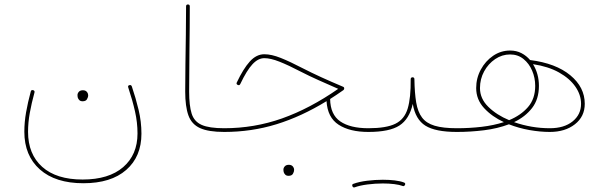

<svg xmlns="http://www.w3.org/2000/svg" viewBox="-20 -604 2728 859"><path d="M353 215.8Q228 215.8 158.4 154.1Q88.9 92.3 88.9 -14.6Q88.9 -57.6 96.7 -101.8Q104.5 -146 117.7 -194.8Q119.6 -202.6 127.9 -200.7Q136.2 -198.7 134.3 -190.4Q121.1 -142.1 113.3 -98.9Q105.5 -55.7 105.5 -14.2Q105.5 85.9 168.9 142.6Q232.4 199.2 349.6 199.2Q466.8 199.2 531 143.8Q595.2 88.4 595.2 -6.8Q595.2 -56.2 584 -105.7Q572.8 -155.3 553.7 -212.9Q550.8 -221.2 559.1 -223.1Q566.9 -225.1 569.8 -217.3Q587.4 -165.5 600.1 -112.5Q612.8 -59.6 612.8 -5.9Q612.8 96.7 544.7 156.2Q476.6 215.8 353 215.8ZM326.7 -178.7Q326.7 -186.5 332.8 -193.4Q338.9 -200.2 351.1 -200.2Q364.3 -200.2 370.6 -190.4Q374.5 -184.6 374.5 -177.7Q374.5 -168.9 369.1 -159.9Q363.8 -150.9 349.6 -150.9Q340.3 -150.9 335.2 -155.8Q330.1 -160.6 328.1 -167Q326.7 -172.4 326.7 -178.7Z M808.6 -194.3Q808.6 -251.5 809.6 -316.7Q810.5 -381.8 811.5 -448.5Q812.5 -515.1 812.5 -575.7Q812.5 -584 820.8 -584Q829.1 -584 829.1 -575.7Q829.1 -484.4 827.6 -382.3Q826.2 -280.3 826.2 -194.3Q826.2 -131.8 837.4 -95.9Q848.6 -60.1 882.3 -45.2Q916 -30.3 982.9 -30.3H983.4Q991.7 -30.3 991.7 -22Q991.7 -13.7 983.4 -13.7H982.9Q913.1 -13.7 875.2 -30.8Q837.4 -47.9 823 -87.6Q808.6 -127.4 808.6 -194.3Z M1162.6 -361.3Q1194.8 -361.3 1236.3 -344.7Q1277.8 -328.1 1335.9 -297.9Q1372.1 -279.3 1416.3 -259Q1460.4 -238.8 1515.1 -215.8Q1520 -213.9 1520 -208Q1520 -203.6 1516.1 -200.7Q1486.3 -179.7 1457 -161.1Q1458 -91.3 1502.4 -60.8Q1546.9 -30.3 1627.9 -30.3H1628.4Q1636.7 -30.3 1636.7 -22Q1636.7 -13.7 1628.4 -13.7H1627.9Q1544.9 -13.7 1495.1 -45.9Q1445.3 -78.1 1440.9 -151.4Q1328.6 -82.5 1216.8 -48.1Q1105 -13.7 983.4 -13.7Q974.6 -13.7 974.6 -22Q974.6 -30.3 983.4 -30.3Q1117.7 -30.3 1241.9 -74.2Q1366.2 -118.2 1493.2 -206.5Q1443.8 -228 1403.1 -246.3Q1362.3 -264.6 1328.1 -282.2Q1270 -312.5 1230.2 -328.1Q1190.4 -343.8 1162.6 -343.8Q1134.8 -343.8 1109.4 -316.4Q1084 -289.1 1055.2 -228.5Q1051.3 -220.2 1043.5 -224.1Q1035.6 -228 1039.6 -235.4Q1068.4 -296.4 1097.7 -328.9Q1127 -361.3 1162.6 -361.3ZM1248 154.8Q1248 147 1254.2 140.1Q1260.3 133.3 1272.5 133.3Q1285.6 133.3 1292 143.1Q1295.9 148.9 1295.9 155.8Q1295.9 164.6 1290.5 173.6Q1285.2 182.6 1271 182.6Q1261.7 182.6 1256.6 177.7Q1251.5 172.9 1249.5 166.5Q1248 161.1 1248 154.8Z M1619.6 -22Q1619.6 -30.3 1628.4 -30.3Q1708 -30.3 1748.8 -50.3Q1789.6 -70.3 1804 -118.4Q1818.4 -166.5 1817.4 -249.5Q1817.4 -258.3 1826.7 -258.3Q1834 -257.3 1834 -250Q1835 -188 1842 -145.8Q1849.1 -103.5 1868.2 -78.1Q1887.2 -52.7 1924.6 -41.5Q1961.9 -30.3 2023.9 -30.3H2024.4Q2032.7 -30.3 2032.7 -22Q2032.7 -13.7 2024.4 -13.7H2023.9Q1928.2 -13.7 1883.3 -41.7Q1838.4 -69.8 1826.7 -139.2Q1811.5 -71.3 1767.1 -42.5Q1722.7 -13.7 1628.4 -13.7Q1619.6 -13.7 1619.6 -22ZM1556.6 229Q1553.7 220.2 1561.5 218.3Q1586.9 209 1622.6 204.6Q1658.2 200.2 1692.9 200.2Q1720.7 200.2 1745.6 203.1Q1770.5 206.1 1787.1 212.4Q1795.4 215.3 1792 223.1Q1791 225.6 1787.8 227.8Q1784.7 230 1781.2 228Q1767.6 222.7 1743.9 219.7Q1720.2 216.8 1692.9 216.8Q1658.7 216.8 1624.5 221.2Q1590.3 225.6 1567.4 233.9Q1560.1 236.8 1556.6 229Z M2016.1 -22Q2016.1 -30.3 2024.4 -30.3Q2080.6 -30.3 2134.8 -36.6Q2189 -43 2234.4 -57.6Q2181.2 -82 2145.8 -120.4Q2110.4 -158.7 2110.4 -210Q2110.4 -254.4 2131.1 -292.7Q2151.9 -331.1 2186.3 -354.5Q2220.7 -377.9 2262.2 -377.9Q2290.5 -377.9 2313 -366.2Q2335.4 -354.5 2351.6 -335.4Q2466.8 -320.8 2531.5 -267.3Q2596.2 -213.9 2596.2 -139.6Q2596.2 -82.5 2552.2 -48.1Q2508.3 -13.7 2439.9 -13.7Q2396.5 -13.7 2348.4 -22.2Q2300.3 -30.8 2256.8 -47.9Q2206.1 -28.8 2145.5 -21.2Q2085 -13.7 2024.4 -13.7Q2016.1 -13.7 2016.1 -22ZM2127.4 -210Q2127.4 -162.6 2164.8 -126Q2202.1 -89.4 2257.8 -66.4Q2310.1 -87.9 2342.3 -125Q2374.5 -162.1 2374.5 -219.7Q2374.5 -255.9 2360.8 -287.8Q2347.2 -319.8 2322 -340.1Q2296.9 -360.4 2262.2 -360.4Q2226.1 -360.4 2195.3 -339.6Q2164.6 -318.8 2146 -284.7Q2127.4 -250.5 2127.4 -210ZM2391.1 -219.7Q2391.1 -160.2 2360.4 -120.6Q2329.6 -81.1 2279.8 -57.6Q2357.9 -30.3 2439.9 -30.3Q2503.9 -30.3 2541.7 -60.8Q2579.6 -91.3 2579.6 -139.6Q2579.6 -179.7 2554.2 -216.3Q2528.8 -252.9 2481 -279.8Q2433.1 -306.6 2364.7 -316.9Q2391.1 -273.4 2391.1 -219.7Z"/></svg>

Font: Mikhak-FD Thin
Style: Regular
Weight: 100
Designer: Amin Abedi
Version: Version 3.2